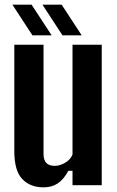

<svg xmlns="http://www.w3.org/2000/svg" viewBox="-20 -791 500 820"><path d="M165.9 9.1Q108.4 9.1 74.8 -26.7Q41.1 -62.5 41.1 -144.9V-600H165.9V-134.4Q165.9 -107.7 177.6 -95.2Q189.3 -82.7 213.5 -82.7Q235.7 -82.7 258.1 -95.8Q280.5 -108.8 289.7 -131.1V-600H414.5V0H289.7V-61.5H272Q251.6 -24.1 226.3 -7.5Q201 9.1 165.9 9.1ZM246.9 -640 161.3 -771.1H243.3L329 -640ZM118.6 -640 32.9 -771.1H114.9L200.6 -640Z"/></svg>

Font: Big Shoulders Thin
Style: Regular
Weight: 100
Designer: Patric King
Foundry: XO Type Co
Version: Version 2.002